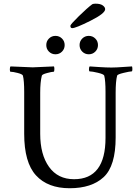

<svg xmlns="http://www.w3.org/2000/svg" viewBox="-20 -999 742 1019"><path d="M353.5 -862.3Q353.5 -869.1 398.4 -913.1Q443.4 -957 469.7 -976.6Q475.6 -979.5 487.3 -979.5Q512.7 -979.5 525.4 -970.2Q538.1 -960.9 538.1 -950.2Q538.1 -927.7 460 -888.7Q381.8 -849.6 363.3 -849.6Q353.5 -849.6 353.5 -862.3ZM153.3 -641.6Q168.9 -641.6 266.6 -646.5Q268.6 -640.6 268.6 -632.8Q268.6 -618.2 264.6 -618.2Q254.9 -618.2 229.5 -611.3Q204.1 -604.5 202.1 -597.7Q193.4 -563.5 193.4 -506.8V-289.1Q193.4 -178.7 240.2 -113.3Q287.1 -47.9 373 -47.9Q540 -47.9 540 -267.6V-511.7Q540 -571.3 533.2 -597.7Q530.3 -605.5 499.5 -612.8Q468.8 -620.1 456.1 -620.1Q452.1 -620.1 452.1 -631.3Q452.1 -642.6 456.1 -646.5Q468.8 -645.5 506.8 -643.1Q544.9 -640.6 571.3 -640.6Q596.7 -640.6 635.3 -643.6Q673.8 -646.5 680.7 -646.5Q682.6 -640.6 682.6 -631.8Q682.6 -620.1 678.7 -620.1Q668.9 -620.1 636.2 -612.3Q603.5 -604.5 601.6 -597.7Q593.8 -567.4 593.8 -506.8V-269.5Q593.8 -118.2 530.3 -59.1Q466.8 0 349.6 0Q233.4 0 170.9 -68.4Q108.4 -136.7 108.4 -289.1V-510.7Q108.4 -571.3 101.6 -597.7Q98.6 -605.5 73.7 -611.8Q48.8 -618.2 36.1 -618.2Q32.2 -618.2 32.2 -630.9Q32.2 -642.6 36.1 -646.5Q148.4 -641.6 153.3 -641.6ZM416.5 -725.1Q402.3 -739.3 402.3 -759.8Q402.3 -780.3 416.5 -794.4Q430.7 -808.6 451.2 -808.6Q471.7 -808.6 485.8 -794.4Q500 -780.3 500 -759.8Q500 -739.3 485.8 -725.1Q471.7 -710.9 451.2 -710.9Q430.7 -710.9 416.5 -725.1ZM239.7 -725.1Q225.6 -739.3 225.6 -759.8Q225.6 -780.3 239.7 -794.4Q253.9 -808.6 274.4 -808.6Q294.9 -808.6 309.1 -794.4Q323.2 -780.3 323.2 -759.8Q323.2 -739.3 309.1 -725.1Q294.9 -710.9 274.4 -710.9Q253.9 -710.9 239.7 -725.1Z"/></svg>

Font: Crimson Text
Style: Roman
Weight: 400
Version: Version 0.13